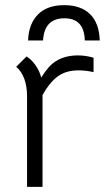

<svg xmlns="http://www.w3.org/2000/svg" viewBox="-20 -725 407 745"><path d="M343 -501V-445Q314 -452 285 -452Q234 -452 202 -427Q170 -402 145 -356V0H85V-350Q85 -429 43 -466L83 -506Q101 -495 117 -473Q133 -451 140 -424Q168 -470 196 -487Q231 -510 283 -510Q313 -510 343 -501ZM367 -568H309Q307 -654 230 -654Q152 -654 147 -568H89Q91 -631 126.5 -668Q162 -705 229 -705Q294 -705 329.5 -670Q365 -635 367 -568Z"/></svg>

Font: Bellota
Style: Regular
Weight: 400
Designer: Kemie Guaida
Foundry: Kemie Guaida
Version: Version 4.001